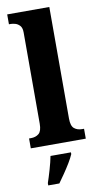

<svg xmlns="http://www.w3.org/2000/svg" viewBox="-106 -806 557 1073"><g transform="rotate(-10 173.0 -269.5)"><path d="M17 0V-56H28Q55 -56 72.5 -70.5Q90 -85 90 -127V-645Q90 -671 78.5 -683.5Q67 -696 52.5 -700Q38 -704 28 -704H17V-760H256V-127Q256 -85 273.5 -70.5Q291 -56 318 -56H329V0ZM77 208Q87 179 99.5 136Q112 93 118 61H234V71Q225 92 209 118.5Q193 145 174.5 172Q156 199 140 221H77Z"/></g></svg>

Font: Noto Serif SemiCondensed ExtraBold
Style: Regular
Weight: 800
Width: 4
Designer: Monotype Design Team
Foundry: Monotype Imaging Inc.
Version: Version 2.015